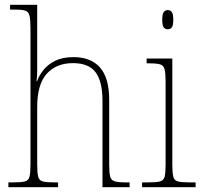

<svg xmlns="http://www.w3.org/2000/svg" viewBox="-20 -780 842 800"><path d="M15 0V-20H34Q68 -20 83.5 -24Q99 -28 103 -44Q107 -60 107 -95V-663Q107 -698 103 -714.5Q99 -731 85.5 -735.5Q72 -740 44 -740H22V-760H135V-487Q135 -462 132 -441H134Q143 -466 161.5 -489Q180 -512 210.5 -527Q241 -542 287 -542Q358 -542 396.5 -499Q435 -456 435 -363V-94Q435 -60 439 -44.5Q443 -29 458 -24.5Q473 -20 506 -20H520V0H407V-361Q407 -440 378.5 -478.5Q350 -517 284 -517Q215 -517 175 -473Q135 -429 135 -334V-95Q135 -60 139 -44Q143 -28 158.5 -24Q174 -20 208 -20H222V0Z M679 -658Q668 -658 662 -666Q656 -674 656 -698Q656 -721 662 -729.5Q668 -738 679 -738Q690 -738 696 -729.5Q702 -721 702 -698Q702 -674 696 -666Q690 -658 679 -658ZM572 0V-20H597Q631 -20 646.5 -24Q662 -28 666 -44Q670 -60 670 -95V-438Q670 -474 666 -490.5Q662 -507 648 -511.5Q634 -516 605 -516H591V-536H698V-95Q698 -60 702 -44Q706 -28 721.5 -24Q737 -20 771 -20H795V0Z"/></svg>

Font: Noto Serif Tamil SemiCondensed Thin
Style: Italic
Weight: 100
Width: 4
Italic angle: -12°
Designer: Indian Type Foundry, Tom Grace, and the Monotype Design Team
Foundry: Monotype Imaging Inc.
Version: Version 2.003; ttfautohint (v1.8.4.7-5d5b)